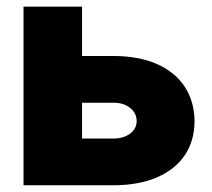

<svg xmlns="http://www.w3.org/2000/svg" viewBox="-20 -550 630 570"><path d="M557.6 -189.5Q557.1 -131.3 528.1 -88.6Q499 -45.9 444.8 -22.9Q390.6 0 316.4 0H49.8V-530.3H223.6V-383.8H316.4Q390.6 -383.8 444.8 -360.4Q499 -336.9 528.1 -293Q557.1 -249 557.6 -189.5ZM316.4 -138.7Q346.7 -138.7 366.2 -153.3Q385.7 -168 385.7 -190.4Q385.7 -214.4 366.2 -229.7Q346.7 -245.1 316.4 -245.1H223.6V-138.7Z"/></svg>

Font: Pretendard Std Black
Style: Regular
Weight: 900
Designer: Base glyphs from Inter by Rasmus Andersson; Hangeul glyphs from Noto Sans CJK(Source Han Sans) by Jang Soo-young and Kan
Foundry: Kil Hyung-jin
Version: Version 1.309